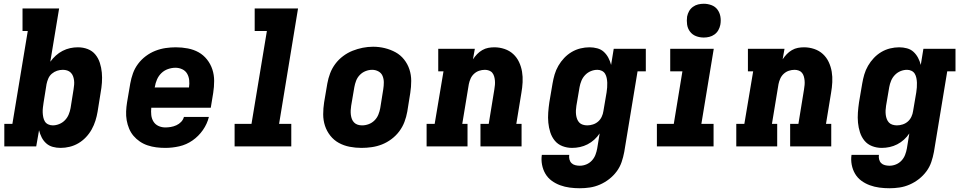

<svg xmlns="http://www.w3.org/2000/svg" viewBox="-20 -780 5140 1023"><path d="M303 8Q281 8 261 2.5Q241 -3 226 -16.5Q211 -30 202 -48Q193 -66 188 -86L173 0H3V-120H46L128 -615H100V-735H295L248 -451Q261 -469 277.5 -484Q294 -499 313.5 -509Q333 -519 353.5 -523.5Q374 -528 395 -528Q423 -528 447.5 -518.5Q472 -509 488 -489.5Q504 -470 512 -445Q520 -420 522.5 -393.5Q525 -367 523 -339.5Q521 -312 516 -285L500 -185Q496 -161 488.5 -137Q481 -113 468.5 -90.5Q456 -68 438 -49Q420 -30 398 -17Q376 -4 351.5 2Q327 8 303 8ZM261 -112Q278 -112 295.5 -119Q313 -126 326 -139.5Q339 -153 346 -170Q353 -187 356 -204L372 -304Q374 -316 375 -328.5Q376 -341 374.5 -352.5Q373 -364 369 -374.5Q365 -385 357 -393Q349 -401 338 -404.5Q327 -408 315 -408Q299 -408 284 -403Q269 -398 256.5 -387.5Q244 -377 237.5 -362Q231 -347 228 -332L212 -232Q210 -219 208.5 -206Q207 -193 207.5 -180.5Q208 -168 210.5 -155.5Q213 -143 219 -133Q225 -123 236.5 -117.5Q248 -112 261 -112Z M861 8Q836 8 812.5 5Q789 2 766.5 -5.5Q744 -13 725 -26Q706 -39 691.5 -56Q677 -73 668 -94.5Q659 -116 655 -139Q651 -162 652 -186.5Q653 -211 657 -235L674 -335Q679 -363 688.5 -389.5Q698 -416 715.5 -439.5Q733 -463 757 -481Q781 -499 808 -509.5Q835 -520 862.5 -524Q890 -528 917 -528Q949 -528 980.5 -522Q1012 -516 1038 -501.5Q1064 -487 1083 -463Q1102 -439 1111.5 -410Q1121 -381 1121 -349Q1121 -317 1116 -285L1103 -206H786Q784 -186 786 -167Q788 -148 797.5 -132.5Q807 -117 824 -109Q841 -101 861 -101Q875 -101 890 -103.5Q905 -106 919.5 -112.5Q934 -119 945 -130.5Q956 -142 960 -157H1093Q1084 -120 1061 -87Q1038 -54 1005.5 -31.5Q973 -9 935.5 -0.5Q898 8 861 8ZM804 -314H987Q990 -334 988 -353Q986 -372 977 -387.5Q968 -403 951 -411Q934 -419 915 -419Q895 -419 875 -412Q855 -405 840 -390.5Q825 -376 816.5 -356.5Q808 -337 805 -317Z M1230 0V-120H1320L1402 -615H1337V-735H1568L1467 -120H1532V0Z M1906 8Q1874 8 1843 2Q1812 -4 1785.5 -18.5Q1759 -33 1740 -57Q1721 -81 1711.5 -110Q1702 -139 1702 -171Q1702 -203 1707 -235L1724 -335Q1729 -363 1739 -389.5Q1749 -416 1766.5 -439.5Q1784 -463 1808 -481Q1832 -499 1858.5 -509.5Q1885 -520 1912.5 -525.5Q1940 -531 1968 -531Q2000 -531 2030.5 -523.5Q2061 -516 2087.5 -501.5Q2114 -487 2133 -463Q2152 -439 2161.5 -410Q2171 -381 2171 -349Q2171 -317 2166 -285L2150 -185Q2145 -157 2135 -130.5Q2125 -104 2107.5 -80.5Q2090 -57 2066 -39Q2042 -21 2015.5 -10.5Q1989 0 1961 4Q1933 8 1906 8ZM1909 -112Q1927 -112 1944.5 -118.5Q1962 -125 1975.5 -138.5Q1989 -152 1996 -169.5Q2003 -187 2006 -204L2022 -304Q2025 -323 2025 -341Q2025 -359 2018.5 -375Q2012 -391 1996.5 -399.5Q1981 -408 1963 -408Q1945 -408 1927.5 -401Q1910 -394 1897 -380.5Q1884 -367 1877.5 -350Q1871 -333 1868 -316L1851 -216Q1849 -204 1848.5 -191.5Q1848 -179 1849.5 -167.5Q1851 -156 1855 -145.5Q1859 -135 1867 -127Q1875 -119 1886 -115.5Q1897 -112 1909 -112Z M2253 0V-120H2296L2343 -400H2315V-520H2510L2500 -464Q2510 -479 2522 -491.5Q2534 -504 2549.5 -513Q2565 -522 2581.5 -525Q2598 -528 2614 -528Q2642 -528 2668.5 -519Q2695 -510 2714.5 -492Q2734 -474 2745.5 -449.5Q2757 -425 2761.5 -398Q2766 -371 2764.5 -342Q2763 -313 2758 -285L2731 -120H2759V0H2540V-120H2584L2614 -304Q2616 -316 2617 -327.5Q2618 -339 2617 -350.5Q2616 -362 2613 -372.5Q2610 -383 2603.5 -391.5Q2597 -400 2586 -404Q2575 -408 2564 -408Q2548 -408 2533 -403Q2518 -398 2506 -387Q2494 -376 2487.5 -361.5Q2481 -347 2478 -332L2443 -120H2471V0Z M3069 223Q3042 223 3015.5 219.5Q2989 216 2964.5 207Q2940 198 2919.5 183Q2899 168 2886 146Q2873 124 2868 97.5Q2863 71 2867 45H3013Q3011 57 3014 69Q3017 81 3025 89Q3033 97 3045 100Q3057 103 3069 103Q3087 103 3104 96Q3121 89 3133.5 75.5Q3146 62 3152.5 45Q3159 28 3162 11L3175 -69Q3163 -51 3146.5 -36Q3130 -21 3110.5 -11Q3091 -1 3070 3.5Q3049 8 3028 8Q3001 8 2976.5 -1.5Q2952 -11 2936 -30.5Q2920 -50 2912 -75Q2904 -100 2901.5 -126.5Q2899 -153 2901 -180.5Q2903 -208 2907 -235L2924 -335Q2928 -359 2935 -383Q2942 -407 2955 -429.5Q2968 -452 2986 -471Q3004 -490 3026 -503Q3048 -516 3072.5 -522Q3097 -528 3121 -528Q3142 -528 3162.5 -522.5Q3183 -517 3197.5 -503.5Q3212 -490 3221.5 -472Q3231 -454 3236 -434L3250 -520H3421V-400H3377L3306 30Q3301 57 3292 83.5Q3283 110 3266 133Q3249 156 3226 174Q3203 192 3176.5 203.5Q3150 215 3123 219Q3096 223 3069 223ZM3109 -112Q3124 -112 3139.5 -117Q3155 -122 3167 -132.5Q3179 -143 3186 -158Q3193 -173 3195 -188L3212 -288Q3214 -301 3215 -314Q3216 -327 3215.5 -339.5Q3215 -352 3212.5 -364.5Q3210 -377 3204 -387Q3198 -397 3187 -402.5Q3176 -408 3163 -408Q3145 -408 3128 -401Q3111 -394 3098 -380.5Q3085 -367 3078 -350Q3071 -333 3068 -316L3051 -216Q3049 -204 3048.5 -191.5Q3048 -179 3049.5 -167.5Q3051 -156 3055 -145.5Q3059 -135 3066.5 -127Q3074 -119 3085.5 -115.5Q3097 -112 3109 -112Z M3480 0V-120H3570L3616 -400H3551V-520H3783L3717 -120H3782V0ZM3730 -580Q3708 -580 3688.5 -587.5Q3669 -595 3656.5 -611.5Q3644 -628 3641 -649Q3638 -670 3641 -692Q3644 -707 3651.5 -720.5Q3659 -734 3672 -743.5Q3685 -753 3700 -756.5Q3715 -760 3730 -760Q3751 -760 3771 -752.5Q3791 -745 3803 -728.5Q3815 -712 3818.5 -691Q3822 -670 3818 -648Q3815 -633 3807.5 -619.5Q3800 -606 3787 -596.5Q3774 -587 3759 -583.5Q3744 -580 3730 -580Z M3903 0V-120H3946L3993 -400H3965V-520H4160L4150 -464Q4160 -479 4172 -491.5Q4184 -504 4199.5 -513Q4215 -522 4231.5 -525Q4248 -528 4264 -528Q4292 -528 4318.5 -519Q4345 -510 4364.5 -492Q4384 -474 4395.5 -449.5Q4407 -425 4411.5 -398Q4416 -371 4414.5 -342Q4413 -313 4408 -285L4381 -120H4409V0H4190V-120H4234L4264 -304Q4266 -316 4267 -327.5Q4268 -339 4267 -350.5Q4266 -362 4263 -372.5Q4260 -383 4253.5 -391.5Q4247 -400 4236 -404Q4225 -408 4214 -408Q4198 -408 4183 -403Q4168 -398 4156 -387Q4144 -376 4137.5 -361.5Q4131 -347 4128 -332L4093 -120H4121V0Z M4719 223Q4692 223 4665.5 219.5Q4639 216 4614.5 207Q4590 198 4569.5 183Q4549 168 4536 146Q4523 124 4518 97.5Q4513 71 4517 45H4663Q4661 57 4664 69Q4667 81 4675 89Q4683 97 4695 100Q4707 103 4719 103Q4737 103 4754 96Q4771 89 4783.5 75.5Q4796 62 4802.5 45Q4809 28 4812 11L4825 -69Q4813 -51 4796.5 -36Q4780 -21 4760.5 -11Q4741 -1 4720 3.5Q4699 8 4678 8Q4651 8 4626.5 -1.5Q4602 -11 4586 -30.5Q4570 -50 4562 -75Q4554 -100 4551.5 -126.5Q4549 -153 4551 -180.5Q4553 -208 4557 -235L4574 -335Q4578 -359 4585 -383Q4592 -407 4605 -429.5Q4618 -452 4636 -471Q4654 -490 4676 -503Q4698 -516 4722.5 -522Q4747 -528 4771 -528Q4792 -528 4812.5 -522.5Q4833 -517 4847.5 -503.5Q4862 -490 4871.5 -472Q4881 -454 4886 -434L4900 -520H5071V-400H5027L4956 30Q4951 57 4942 83.5Q4933 110 4916 133Q4899 156 4876 174Q4853 192 4826.5 203.5Q4800 215 4773 219Q4746 223 4719 223ZM4759 -112Q4774 -112 4789.5 -117Q4805 -122 4817 -132.5Q4829 -143 4836 -158Q4843 -173 4845 -188L4862 -288Q4864 -301 4865 -314Q4866 -327 4865.5 -339.5Q4865 -352 4862.5 -364.5Q4860 -377 4854 -387Q4848 -397 4837 -402.5Q4826 -408 4813 -408Q4795 -408 4778 -401Q4761 -394 4748 -380.5Q4735 -367 4728 -350Q4721 -333 4718 -316L4701 -216Q4699 -204 4698.5 -191.5Q4698 -179 4699.5 -167.5Q4701 -156 4705 -145.5Q4709 -135 4716.5 -127Q4724 -119 4735.5 -115.5Q4747 -112 4759 -112Z"/></svg>

Font: Iosevka Etoile Heavy Oblique
Style: Regular
Weight: 900
Italic angle: -9°
Designer: Belleve Invis
Foundry: Belleve Invis
Version: Version 15.5.2; ttfautohint (v1.8.4)